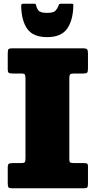

<svg xmlns="http://www.w3.org/2000/svg" viewBox="-20 -1009 512 1029"><path d="M351.5 -589V-157Q351.5 -141 356.8 -138Q362 -135 378.5 -135H427.5Q439.5 -135 445.5 -132.8Q451.5 -130.5 451.5 -118V-25Q451.5 -8 447.2 -4Q443 0 426.5 0H46.5Q29 0 25.2 -5.2Q21.5 -10.5 21.5 -28V-110.5Q21.5 -127.5 27.2 -131.2Q33 -135 49 -135H93Q107 -135 111.8 -139Q116.5 -143 116.5 -158.5V-588Q116.5 -604 113.2 -609.5Q110 -615 94 -615H48Q32.5 -615 27 -618.8Q21.5 -622.5 21.5 -639V-721.5Q21.5 -739.5 25 -744.8Q28.5 -750 46.5 -750H424.5Q442.5 -750 447 -744.5Q451.5 -739 451.5 -722V-642Q451.5 -624 446.8 -619.5Q442 -615 425 -615H376.5Q360 -615 355.8 -610Q351.5 -605 351.5 -589ZM232.5 -810Q157 -810 125.8 -854.8Q94.5 -899.5 93.5 -979.5Q93.5 -989 105 -989H164.5Q172.5 -989 173.5 -981Q176 -966 186 -953Q196 -940 232.5 -940Q267 -940 277.2 -951.5Q287.5 -963 292 -974.5Q294.5 -981.5 296.2 -985.2Q298 -989 307 -989H363Q371 -989 372.2 -986.8Q373.5 -984.5 373 -977Q371 -898.5 339 -854.2Q307 -810 232.5 -810Z"/></svg>

Font: Besley* Narrow Fatface
Style: Regular
Weight: 900
Width: 4
Designer: Owen Earl
Foundry: indestructible type*
Version: Version 3.000; ttfautohint (v1.8.3)